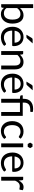

<svg xmlns="http://www.w3.org/2000/svg" viewBox="1800 -2576 784 4423"><g transform="rotate(90 2191.5 -364.0)"><path d="M76 0V-736.5H165.5V-433.5Q197 -470 237.8 -492.2Q278.5 -514.5 331 -514.5Q375 -514.5 410.5 -498Q446 -481.5 471 -448.8Q496 -416 509.5 -367.8Q523 -319.5 523 -256.5Q523 -200.5 508 -152.2Q493 -104 464.8 -68.8Q436.5 -33.5 395.8 -13.2Q355 7 304 7Q255 7 220.8 -12Q186.5 -31 161 -65L156.5 -19Q152.5 0 133.5 0ZM302 -443.5Q258.5 -443.5 225.8 -423.5Q193 -403.5 165.5 -367V-122Q189.5 -89 218.8 -75.5Q248 -62 284 -62Q355 -62 393 -112.5Q431 -163 431 -256.5Q431 -306 422.2 -341.5Q413.5 -377 397 -399.8Q380.5 -422.5 356.5 -433Q332.5 -443.5 302 -443.5Z M832.5 -514.5Q878 -514.5 916.5 -499.2Q955 -484 983 -455.2Q1011 -426.5 1026.8 -384.2Q1042.5 -342 1042.5 -288Q1042.5 -267 1038 -260Q1033.5 -253 1021 -253H684Q685 -205 697 -169.5Q709 -134 730 -110.2Q751 -86.5 780 -74.8Q809 -63 845 -63Q878.5 -63 902.8 -70.8Q927 -78.5 944.5 -87.5Q962 -96.5 973.8 -104.2Q985.5 -112 994 -112Q1005 -112 1011 -103.5L1036 -71Q1019.5 -51 996.5 -36.2Q973.5 -21.5 947.2 -12Q921 -2.5 893 2.2Q865 7 837.5 7Q785 7 740.8 -10.8Q696.5 -28.5 664.2 -62.8Q632 -97 614 -147.5Q596 -198 596 -263.5Q596 -316.5 612.2 -362.5Q628.5 -408.5 659 -442.2Q689.5 -476 733.5 -495.2Q777.5 -514.5 832.5 -514.5ZM834.5 -449Q770 -449 733 -411.8Q696 -374.5 687 -308.5H962.5Q962.5 -339.5 954 -365.2Q945.5 -391 929 -409.8Q912.5 -428.5 888.8 -438.8Q865 -449 834.5 -449ZM979.5 -724.5 863 -595.5Q856 -588 849.2 -584.8Q842.5 -581.5 832 -581.5H779L853 -702.5Q860 -714 868.2 -719.2Q876.5 -724.5 892.5 -724.5Z M1156 0V-506.5H1209Q1228 -506.5 1233 -488L1240 -433Q1273 -469.5 1313.8 -492Q1354.5 -514.5 1408 -514.5Q1449.5 -514.5 1481.2 -500.8Q1513 -487 1534.2 -461.8Q1555.5 -436.5 1566.5 -401Q1577.5 -365.5 1577.5 -322.5V0H1488.5V-322.5Q1488.5 -380 1462.2 -411.8Q1436 -443.5 1382 -443.5Q1342.5 -443.5 1308.2 -424.5Q1274 -405.5 1245 -373V0Z M1912.5 -514.5Q1958 -514.5 1996.5 -499.2Q2035 -484 2063 -455.2Q2091 -426.5 2106.8 -384.2Q2122.5 -342 2122.5 -288Q2122.5 -267 2118 -260Q2113.5 -253 2101 -253H1764Q1765 -205 1777 -169.5Q1789 -134 1810 -110.2Q1831 -86.5 1860 -74.8Q1889 -63 1925 -63Q1958.5 -63 1982.8 -70.8Q2007 -78.5 2024.5 -87.5Q2042 -96.5 2053.8 -104.2Q2065.5 -112 2074 -112Q2085 -112 2091 -103.5L2116 -71Q2099.5 -51 2076.5 -36.2Q2053.5 -21.5 2027.2 -12Q2001 -2.5 1973 2.2Q1945 7 1917.5 7Q1865 7 1820.8 -10.8Q1776.5 -28.5 1744.2 -62.8Q1712 -97 1694 -147.5Q1676 -198 1676 -263.5Q1676 -316.5 1692.2 -362.5Q1708.5 -408.5 1739 -442.2Q1769.5 -476 1813.5 -495.2Q1857.5 -514.5 1912.5 -514.5ZM1914.5 -449Q1850 -449 1813 -411.8Q1776 -374.5 1767 -308.5H2042.5Q2042.5 -339.5 2034 -365.2Q2025.5 -391 2009 -409.8Q1992.5 -428.5 1968.8 -438.8Q1945 -449 1914.5 -449ZM2059.5 -724.5 1943 -595.5Q1936 -588 1929.2 -584.8Q1922.5 -581.5 1912 -581.5H1859L1933 -702.5Q1940 -714 1948.2 -719.2Q1956.5 -724.5 1972.5 -724.5Z M2256 0V-430.5L2200 -437Q2189.5 -439.5 2182.8 -444.8Q2176 -450 2176 -460V-496.5H2256V-524.5Q2256 -571 2270.5 -609.8Q2285 -648.5 2314 -676.5Q2343 -704.5 2386.2 -720Q2429.5 -735.5 2487 -735.5Q2506 -735.5 2525.8 -733Q2545.5 -730.5 2560 -725.5L2557 -679Q2556 -672.5 2551 -670.8Q2546 -669 2536.5 -669Q2531 -669 2525 -669.2Q2519 -669.5 2511.5 -669.5Q2423 -669.5 2382.8 -632.8Q2342.5 -596 2342.5 -522V-496.5H2648.5V0H2559.5V-432H2345.5V0Z M3151.5 -416.5Q3147.5 -411 3143.5 -408Q3139.5 -405 3132 -405Q3124.5 -405 3115.8 -411.2Q3107 -417.5 3093.5 -425Q3080 -432.5 3060.8 -438.8Q3041.5 -445 3013.5 -445Q2976.5 -445 2948 -431.8Q2919.5 -418.5 2900.2 -393.5Q2881 -368.5 2871.2 -333Q2861.5 -297.5 2861.5 -253.5Q2861.5 -207.5 2872 -171.8Q2882.5 -136 2901.5 -111.8Q2920.5 -87.5 2947.8 -74.8Q2975 -62 3009 -62Q3041.5 -62 3062.5 -69.8Q3083.5 -77.5 3097.5 -87Q3111.5 -96.5 3120.5 -104.2Q3129.5 -112 3138.5 -112Q3150 -112 3155.5 -103.5L3180.5 -71Q3147.5 -30.5 3098 -11.8Q3048.5 7 2993.5 7Q2946 7 2905.2 -10.5Q2864.5 -28 2834.5 -61.2Q2804.5 -94.5 2787.2 -143Q2770 -191.5 2770 -253.5Q2770 -310 2785.8 -358Q2801.5 -406 2831.8 -440.8Q2862 -475.5 2906.5 -495Q2951 -514.5 3008.5 -514.5Q3061.5 -514.5 3102.5 -497.2Q3143.5 -480 3175 -448.5Z M3372 -506.5V0H3283V-506.5ZM3392 -666 3360.5 -721H3297L3265 -666L3296.5 -611H3360.5Z M3729.5 -514.5Q3775 -514.5 3813.5 -499.2Q3852 -484 3880 -455.2Q3908 -426.5 3923.8 -384.2Q3939.5 -342 3939.5 -288Q3939.5 -267 3935 -260Q3930.5 -253 3918 -253H3581Q3582 -205 3594 -169.5Q3606 -134 3627 -110.2Q3648 -86.5 3677 -74.8Q3706 -63 3742 -63Q3775.5 -63 3799.8 -70.8Q3824 -78.5 3841.5 -87.5Q3859 -96.5 3870.8 -104.2Q3882.5 -112 3891 -112Q3902 -112 3908 -103.5L3933 -71Q3916.5 -51 3893.5 -36.2Q3870.5 -21.5 3844.2 -12Q3818 -2.5 3790 2.2Q3762 7 3734.5 7Q3682 7 3637.8 -10.8Q3593.5 -28.5 3561.2 -62.8Q3529 -97 3511 -147.5Q3493 -198 3493 -263.5Q3493 -316.5 3509.2 -362.5Q3525.5 -408.5 3556 -442.2Q3586.5 -476 3630.5 -495.2Q3674.5 -514.5 3729.5 -514.5ZM3731.5 -449Q3667 -449 3630 -411.8Q3593 -374.5 3584 -308.5H3859.5Q3859.5 -339.5 3851 -365.2Q3842.5 -391 3826 -409.8Q3809.5 -428.5 3785.8 -438.8Q3762 -449 3731.5 -449Z M4053 0V-506.5H4104Q4118.5 -506.5 4124 -501Q4129.5 -495.5 4131.5 -482L4137.5 -403Q4163.5 -456 4201.8 -485.8Q4240 -515.5 4291.5 -515.5Q4312.5 -515.5 4329.5 -510.8Q4346.5 -506 4361 -497.5L4349.5 -431Q4346 -418.5 4334 -418.5Q4327 -418.5 4312.5 -423.2Q4298 -428 4272 -428Q4225.5 -428 4194.2 -401Q4163 -374 4142 -322.5V0Z"/></g></svg>

Font: LatoHex
Style: Regular
Weight: 400
Designer: Lukasz Dziedzic
Foundry: tyPoland Lukasz Dziedzic
Version: Version 1.104; Western+Polish opensource